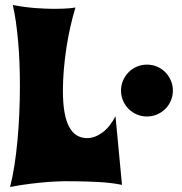

<svg xmlns="http://www.w3.org/2000/svg" viewBox="-20 -728 725 763"><path d="M464.8 6.8Q447.8 2.9 424.6 0Q401.4 -2.9 376.2 -4.4Q351.1 -5.9 326.4 -6.6Q301.8 -7.3 282 -7.6Q262.2 -7.8 249.5 -7.8Q236.8 -7.8 235.8 -7.8Q205.6 -7.3 170.4 -4.9Q140.1 -2.4 101.3 2.2Q62.5 6.8 20 15.1Q29.8 -22.5 37.1 -69.1Q44.4 -115.7 49.3 -168Q54.2 -220.2 56.6 -275.9Q59.1 -331.5 59.1 -387.2Q59.1 -433.1 57.4 -477.8Q55.7 -522.5 52 -563.5Q48.3 -604.5 43.2 -641.1Q38.1 -677.7 30.8 -708Q81.5 -698.7 122.8 -695.8Q164.1 -692.9 195.8 -692.9Q215.8 -692.9 231.4 -693.6Q247.1 -694.3 257.8 -695.3Q270.5 -696.8 279.8 -698.2Q269 -663.1 259.8 -622.1Q250.5 -581.1 243.9 -537.8Q237.3 -494.6 233.6 -451.2Q230 -407.7 230 -368.2Q230 -317.9 236.3 -282Q242.7 -246.1 255.1 -223.4Q267.6 -200.7 285.4 -189.9Q303.2 -179.2 326.2 -179.2Q356.9 -179.2 387 -201.4Q417 -223.6 439 -266.1ZM460.9 -368.2Q460.9 -389.2 469 -408Q477.1 -426.8 491 -440.9Q504.9 -455.1 523.7 -463.1Q542.5 -471.2 564 -471.2Q585.4 -471.2 604.2 -463.1Q623 -455.1 637 -440.9Q650.9 -426.8 658.9 -408Q667 -389.2 667 -368.2Q667 -346.7 658.9 -327.9Q650.9 -309.1 637 -295.2Q623 -281.2 604.2 -273.2Q585.4 -265.1 564 -265.1Q542.5 -265.1 523.7 -273.2Q504.9 -281.2 491 -295.2Q477.1 -309.1 469 -327.9Q460.9 -346.7 460.9 -368.2Z"/></svg>

Font: Spicy Rice
Style: Regular
Weight: 400
Version: Version 1.000